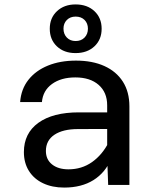

<svg xmlns="http://www.w3.org/2000/svg" viewBox="-20 -836 690 868"><path d="M469 0 464.5 -125V-360Q464.5 -418.5 426 -452.2Q387.5 -486 320.5 -486Q256 -486 215 -456.2Q174 -426.5 169.5 -374.5H71Q75.5 -433.5 108.5 -475.2Q141.5 -517 196.8 -539.5Q252 -562 323.5 -562Q397.5 -562 451.8 -537.5Q506 -513 535.5 -466.8Q565 -420.5 565 -355V0ZM270 12Q216 12 174.8 -7.5Q133.5 -27 110.8 -63.2Q88 -99.5 88 -148.5Q88 -233.5 153.5 -280.8Q219 -328 336.5 -328H478V-253L332.5 -252.5Q264.5 -252.5 226 -226.8Q187.5 -201 187.5 -153.5Q187.5 -115 215.2 -92.8Q243 -70.5 289.5 -70.5Q349.5 -70.5 396 -103.2Q442.5 -136 471.5 -193L483 -119Q456.5 -55.5 402.5 -21.8Q348.5 12 270 12ZM321.5 -596Q269.5 -596 237.2 -626.5Q205 -657 205 -706Q205 -755 237.6 -785.5Q270.1 -816 321.7 -816Q374.5 -816 407 -785.5Q439.5 -755 439.5 -706Q439.5 -657 406.9 -626.5Q374.3 -596 321.5 -596ZM321.8 -650.5Q347 -650.5 362.2 -666.2Q377.5 -682 377.5 -706.2Q377.5 -730.5 362.3 -745.8Q347.1 -761 321.8 -761Q297.5 -761 282.2 -745.7Q267 -730.3 267 -706.5Q267 -682 282.2 -666.2Q297.4 -650.5 321.8 -650.5Z"/></svg>

Font: Azeret Mono Thin
Style: Regular
Weight: 100
Designer: Martin Vácha
Foundry: Displaay
Version: Version 1.002